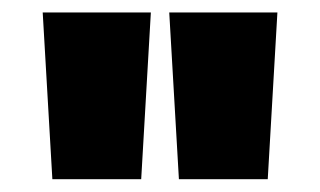

<svg xmlns="http://www.w3.org/2000/svg" viewBox="-20 -785 514 308"><path d="M48.5 -765H222L206.5 -497.5H64ZM251.5 -765H425L409.5 -497.5H267Z"/></svg>

Font: Hepta Slab ExtraBold
Style: Regular
Weight: 800
Designer: Michael LaGattuta
Foundry: Michael LaGattuta
Version: Version 1.102